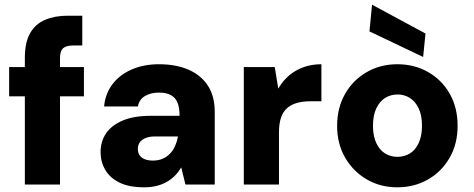

<svg xmlns="http://www.w3.org/2000/svg" viewBox="-20 -787 2023 819"><path d="M86 0V-540Q86 -606 108.5 -645.5Q131 -685 172.5 -702.5Q214 -720 269 -720H331V-593H292Q262 -593 249 -581Q236 -569 236 -540V0ZM19 -376V-501H338V-376Z M594 12Q531 12 490 -8Q449 -28 429 -62.5Q409 -97 409 -138Q409 -183 432 -217.5Q455 -252 502.5 -272.5Q550 -293 624 -293H746Q746 -327 737.5 -348.5Q729 -370 709.5 -381Q690 -392 658 -392Q623 -392 598.5 -377.5Q574 -363 568 -333H424Q429 -387 459.5 -427.5Q490 -468 541.5 -490.5Q593 -513 658 -513Q730 -513 783.5 -490Q837 -467 866.5 -422Q896 -377 896 -310V0H771L753 -73Q742 -54 727 -38.5Q712 -23 692 -11.5Q672 0 648 6Q624 12 594 12ZM632 -102Q656 -102 674 -110Q692 -118 705.5 -132Q719 -146 727 -164.5Q735 -183 739 -204V-205H642Q617 -205 600.5 -198Q584 -191 576 -179.5Q568 -168 568 -152Q568 -135 576 -124Q584 -113 598.5 -107.5Q613 -102 632 -102Z M1020 0V-501H1152L1167 -409Q1186 -442 1213 -465Q1240 -488 1275 -500.5Q1310 -513 1351 -513V-355H1303Q1274 -355 1249 -348.5Q1224 -342 1206 -327Q1188 -312 1179 -286Q1170 -260 1170 -222V0Z M1675 12Q1602 12 1544 -22Q1486 -56 1452 -115Q1418 -174 1418 -250Q1418 -327 1452 -386.5Q1486 -446 1544.5 -479.5Q1603 -513 1675 -513Q1748 -513 1806.5 -479.5Q1865 -446 1898.5 -387Q1932 -328 1932 -250Q1932 -174 1898.5 -115Q1865 -56 1806.5 -22Q1748 12 1675 12ZM1675 -118Q1705 -118 1728.5 -132.5Q1752 -147 1766 -177Q1780 -207 1780 -251Q1780 -295 1766 -324.5Q1752 -354 1728.5 -369Q1705 -384 1676 -384Q1646 -384 1622.5 -369Q1599 -354 1585 -324.5Q1571 -295 1571 -250Q1571 -207 1585 -177Q1599 -147 1622.5 -132.5Q1646 -118 1675 -118ZM1785 -544 1556 -653 1567 -767 1795 -644Z"/></svg>

Font: DM Sans 17pt Black
Style: Regular
Weight: 900
Version: Version 4.004;gftools[0.9.30]